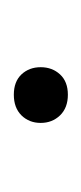

<svg xmlns="http://www.w3.org/2000/svg" viewBox="62 -494 121 286"><g transform="rotate(90 123.0 -350.5)"><path d="M79.6 -350.1Q79.6 -367.2 90.3 -378.9Q101.1 -390.6 120.6 -390.6Q140.1 -390.6 151.4 -378.9Q162.6 -367.2 162.6 -350.1Q162.6 -333 151.4 -321.5Q140.1 -310.1 120.6 -310.1Q101.1 -310.1 90.3 -321.5Q79.6 -333 79.6 -350.1Z"/></g></svg>

Font: Vazir Thin UI
Style: Thin-UI
Weight: 100
Designer: Saber Rastikerdar
Foundry: Saber Rastikerdar
Version: Version 30.0.0